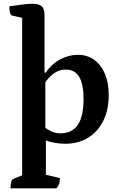

<svg xmlns="http://www.w3.org/2000/svg" viewBox="-20 -754 635 1023"><path d="M36 249.3Q36 204.9 52 198.5L109 176L98 193V-671.3L110 -656.3L45.3 -670.9Q29.8 -674.8 29.8 -720.3Q67.8 -726.2 101.7 -730.1Q135.5 -734 153.9 -734Q187.6 -734 202.4 -720.3Q217.2 -706.6 217.2 -676.3V-365L213.8 -367.5H224.5Q252.9 -411.4 299.5 -436.7Q346.2 -462 394.7 -462Q444.7 -462 481.6 -435.5Q518.5 -409.1 538.9 -361.1Q559.4 -313.2 559.4 -248.2Q559.4 -169.6 530.6 -111.1Q501.9 -52.5 449.7 -20.3Q397.5 12 326.5 12Q297.9 12 268.4 6.5Q238.8 0.9 211.4 -9.6L224.5 -17.6V188L212.5 174.1L299.3 194.8Q299.3 212.4 295.4 224.7Q291.4 237 280.4 249.3ZM301.7 -43.7Q364.5 -43.7 394.8 -89.1Q425.2 -134.5 425.2 -226Q425.2 -305.9 401.7 -344.6Q378.3 -383.3 330.3 -383.3Q302.9 -383.3 281.5 -371.8Q260 -360.3 242.7 -341.8Q225.5 -323.2 209.9 -301.3L221.6 -329.7V-58.4L209.9 -80.9Q235.4 -61.9 255.9 -52.8Q276.4 -43.7 301.7 -43.7Z"/></svg>

Font: Petrona
Style: Regular
Weight: 400
Designer: Ringo R. Seeber
Foundry: Ringo R. Seeber
Version: Version 2.001; ttfautohint (v1.8.3)